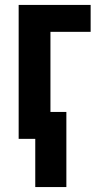

<svg xmlns="http://www.w3.org/2000/svg" viewBox="-20 -567 402 784"><path d="M350.1 -546.9V-437H186V-109.9H251V196.8H124V0H56.2V-546.9Z"/></svg>

Font: Open Sans Condensed
Style: Regular
Weight: 400
Width: 3
Designer: Monotype Design Team
Foundry: Monotype Imaging Inc.
Version: Version 3.000